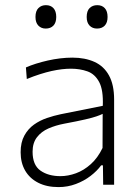

<svg xmlns="http://www.w3.org/2000/svg" viewBox="-20 -734 557 763"><path d="M212.5 9.5Q165.5 9.5 131.8 -7.8Q98 -25 80 -56Q62 -87 62 -129Q62 -168.5 76.8 -195.2Q91.5 -222 115 -238.8Q138.5 -255.5 166.5 -265Q194.5 -274.5 221 -280L388.5 -313.5Q391 -376.5 374 -408.2Q357 -440 327.2 -450.5Q297.5 -461 262 -461Q245 -461 225.8 -458.8Q206.5 -456.5 185 -451.8Q163.5 -447 139 -439.2Q114.5 -431.5 86.5 -420L83 -466Q101 -474 123.2 -481Q145.5 -488 169.8 -493.5Q194 -499 219 -502Q244 -505 267.5 -505Q318 -505 355.5 -488Q393 -471 413.2 -434Q433.5 -397 433.5 -338.5Q433.5 -315.5 433.5 -280Q433.5 -244.5 433.5 -211V-140Q433.5 -108.5 433.5 -74.5Q433.5 -40.5 433.5 0H390L389 -77H382Q365.5 -54.5 339.8 -34.8Q314 -15 281.5 -2.8Q249 9.5 212.5 9.5ZM220 -34Q250.5 -34 282 -45.5Q313.5 -57 341 -81.8Q368.5 -106.5 387.5 -146L388 -281.5Q379 -277 364 -271.8Q349 -266.5 319 -259.5Q289 -252.5 235.5 -242.5Q201 -236 172.5 -223.5Q144 -211 126.8 -188.5Q109.5 -166 109.5 -131Q109.5 -78 140.8 -56Q172 -34 220 -34ZM365.5 -620.5Q347.5 -620.5 336 -632.2Q324.5 -644 324.5 -666.5Q324.5 -690.5 336.2 -702Q348 -713.5 366.5 -713.5Q385.5 -713.5 396.5 -701.5Q407.5 -689.5 407.5 -666.5Q407.5 -644 396.2 -632.2Q385 -620.5 365.5 -620.5ZM161.5 -620.5Q144 -620.5 132.5 -632.2Q121 -644 121 -666.5Q121 -690.5 132.8 -702Q144.5 -713.5 162.5 -713.5Q181.5 -713.5 192.5 -701.5Q203.5 -689.5 203.5 -666.5Q203.5 -644 192.2 -632.2Q181 -620.5 161.5 -620.5Z"/></svg>

Font: Commissioner Thin ExtraLight
Style: Regular
Weight: 250
Version: Version 1.000